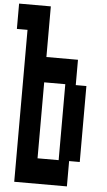

<svg xmlns="http://www.w3.org/2000/svg" viewBox="-66 -1071 633 1133"><g transform="rotate(5 250.0 -505.0)"><path d="M63 20V-880H0V-1030H188V-730H375V-580H438V-130H375V20ZM188 -130H313V-580H188Z"/></g></svg>

Font: 2P VHS
Style: Regular
Weight: 400
Designer: CodeMan38
Foundry: CodeMan38
Version: Version 3.000